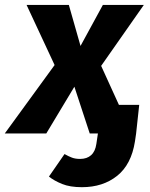

<svg xmlns="http://www.w3.org/2000/svg" viewBox="-68 -552 621 794"><path d="M316.2 0 332.7 -118.2H507.7L494.9 0ZM270.7 222.1Q221.6 222.1 188.8 208.8Q155.9 195.5 134.4 178.2L198.8 85.1Q215.4 94.5 229.4 99.8Q243.4 105.2 263.5 105.2Q291.6 105.2 308.9 89.6Q326.1 74 330.5 43.1L336.9 0H494.9L490.1 32.7Q475.2 128.2 416.4 175.2Q357.6 222.1 270.7 222.1ZM41.9 -531.6H216.7L265 -362L350.3 -279.6L477.7 0H303.1L239.6 -193.4L157.8 -283ZM357.4 -531.6H526.8L350.3 -279.6L239.6 -193.4L123.4 0H-48.3L157.8 -283L265 -362Z"/></svg>

Font: Fira Sans Variable
Style: Italic
Weight: 397
Italic angle: -8°
Designer: Carrois Corporate & Edenspiekermann AG
Foundry: Carrois Corporate GbR & Edenspiekermann AG
Version: Version 4.202